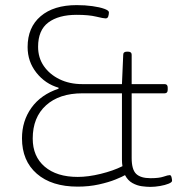

<svg xmlns="http://www.w3.org/2000/svg" viewBox="-20 -725 722 751"><path d="M284 5Q182 5 124 -45.5Q66 -96 66 -184Q66 -252 103 -303.5Q140 -355 209 -378V-382Q157 -397 122.5 -440.5Q88 -484 88 -541Q88 -618 139 -661.5Q190 -705 280 -705Q313 -705 341.5 -701Q370 -697 388 -690.5Q406 -684 406 -677Q406 -669 403.5 -661Q401 -653 393 -653Q385 -653 356 -660Q327 -667 280 -667Q209 -667 169 -637Q129 -607 129 -542Q129 -499 151.5 -466.5Q174 -434 213 -415Q252 -396 302 -396H457L462 -511Q462 -523 477 -523H480Q495 -523 495 -511V-396H624Q636 -396 636 -382V-374Q636 -360 624 -360H495V-107Q495 -62 512.5 -45Q530 -28 569 -28Q602 -28 619.5 -34Q637 -40 644 -40Q649 -40 651 -31.5Q653 -23 653 -18Q653 -12 639.5 -6.5Q626 -1 606 2.5Q586 6 568 6Q554 6 535 3.5Q516 1 498 -9Q480 -19 469 -40Q459 -34 432 -23Q405 -12 366.5 -3.5Q328 5 284 5ZM284 -33Q325 -33 374 -45Q423 -57 459 -75Q457 -86 457 -101V-360H302Q212 -360 160 -313Q108 -266 108 -183Q108 -113 155 -73Q202 -33 284 -33Z"/></svg>

Font: Asap Semi Expanded Thin
Style: Regular
Weight: 100
Width: 6
Designer: Pablo Cosgaya
Foundry: Omnibus-Type
Version: Version 3.001; ttfautohint (v1.8.4.7-5d5b)